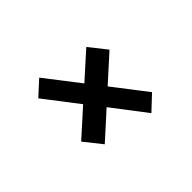

<svg xmlns="http://www.w3.org/2000/svg" viewBox="-50 -625 728 728"><g transform="rotate(45 314.0 -261.0)"><path d="M165.5 -100 112.5 -158 249 -263.5 156.5 -366.5 226 -421.5 319.5 -318 454 -421.5 508.5 -363.5 372.5 -259.5 467 -155 396.5 -99 301.5 -204.5Z"/></g></svg>

Font: Epilogue SemiBold
Style: Italic
Weight: 600
Italic angle: -12°
Designer: Tyler Finck
Foundry: Etcetera Type Co
Version: Version 2.111; ttfautohint (v1.8.3)